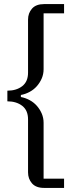

<svg xmlns="http://www.w3.org/2000/svg" viewBox="-20 -780 367 938"><path d="M195 138Q156 138 136.5 116Q117 94 117 62V-197Q117 -241 88.5 -263Q60 -285 16 -285V-337Q60 -337 88.5 -359Q117 -381 117 -425V-684Q117 -716 136.5 -738Q156 -760 195 -760H293V-715H193V-442Q193 -418 184 -397Q175 -376 160 -359Q145 -342 124.5 -331Q104 -320 82 -316V-306Q104 -302 124.5 -291Q145 -280 160 -263Q175 -246 184 -225Q193 -204 193 -180V93H293V138H195Z"/></svg>

Font: IBM Plex Serif
Style: Regular
Weight: 400
Designer: Mike Abbink, Paul van der Laan, Pieter van Rosmalen
Foundry: Bold Monday
Version: Version 2.6